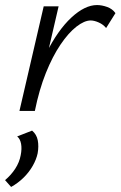

<svg xmlns="http://www.w3.org/2000/svg" viewBox="-45 -439 477 760"><path d="M60 0Q90 -133 137 -226.5Q184 -320 237.5 -369.5Q291 -419 339 -419Q358 -419 379 -411.5Q400 -404 412 -387L375 -328Q364 -342 346 -350Q328 -358 314 -358Q289 -358 257.5 -333.5Q226 -309 194.5 -262.5Q163 -216 136.5 -150Q110 -84 93 0ZM32 0 128 -414H187L91 0ZM-1 301 -25 274Q-1 254 15.5 228.5Q32 203 37 175Q42 150 38.5 130.5Q35 111 23 101L82 78Q100 93 104.5 116.5Q109 140 104 168Q99 192 84.5 217.5Q70 243 48 264.5Q26 286 -1 301Z"/></svg>

Font: Ysabeau Infant
Style: Italic
Weight: 400
Italic angle: -12°
Designer: Christian Thalmann (Catharsis Fonts)
Version: Version 2.001;gftools[0.9.30]; featfreeze: ss01,ss02,lnum